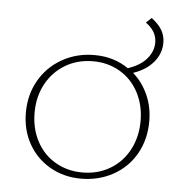

<svg xmlns="http://www.w3.org/2000/svg" viewBox="-45 -595 600 641"><g transform="rotate(5 255.0 -274.5)"><path d="M460 -208Q460 -147 433 -99Q406 -51 357.5 -24Q309 3 249 3Q192 3 145.5 -23.5Q99 -50 73 -96.5Q47 -143 47 -201Q47 -261 74.5 -309Q102 -357 150.5 -384.5Q199 -412 259 -412Q324 -412 373 -378Q415 -392 436 -417Q457 -442 457 -471Q457 -509 420 -535L438 -552Q463 -533 473.5 -514Q484 -495 484 -473Q484 -437 460 -408Q436 -379 392 -364Q424 -336 442 -295.5Q460 -255 460 -208ZM431 -206Q431 -259 408.5 -301.5Q386 -344 346 -367.5Q306 -391 256 -391Q204 -391 163 -366.5Q122 -342 99 -299.5Q76 -257 76 -203Q76 -150 98.5 -107.5Q121 -65 161.5 -41.5Q202 -18 252 -18Q304 -18 345 -42.5Q386 -67 408.5 -110Q431 -153 431 -206Z"/></g></svg>

Font: Ysabeau Extralight
Style: Regular
Weight: 200
Designer: Christian Thalmann (Catharsis Fonts)
Version: Version 0.003